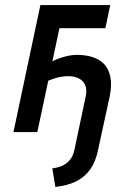

<svg xmlns="http://www.w3.org/2000/svg" viewBox="-20 -520 457 756"><path d="M284 -304Q263 -304 240.5 -298.5Q218 -293 198.5 -284.5Q179 -276 165 -268L149 -193Q164 -200 177 -205Q190 -210 202.5 -213.5Q215 -217 226.5 -218.5Q238 -220 249 -220Q267 -220 281.5 -215Q296 -210 305.5 -200Q315 -190 318.5 -174.5Q322 -159 317 -138L273 70Q268 93 256.5 108Q245 123 227.5 131.5Q210 140 186 143L198 216Q246 211 280 194Q314 177 335.5 146.5Q357 116 366 71L412 -141Q421 -186 414.5 -217.5Q408 -249 389.5 -268Q371 -287 343.5 -295.5Q316 -304 284 -304ZM139 -500 33 0H127L214 -409H395L414 -500Z"/></svg>

Font: Advent Pro SemiBold
Style: Italic
Weight: 600
Italic angle: -12°
Version: Version 3.000